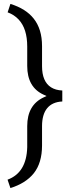

<svg xmlns="http://www.w3.org/2000/svg" viewBox="-20 -791 378 981"><path d="M18.6 127Q115.7 91.3 119.1 -39.1V-146.5Q119.1 -254.4 203.1 -293.5L217.8 -300.3L203.1 -307.1Q119.1 -345.2 119.1 -454.1V-553.2Q119.1 -598.6 108.2 -633.3Q97.2 -668 74.7 -691.9Q52.2 -715.8 19 -728L33.2 -771Q112.3 -746.6 152.3 -695.8Q173.3 -669.4 184.1 -634.3Q194.8 -599.1 194.8 -555.2V-452.6Q194.8 -413.6 206.3 -386.5Q217.8 -359.4 241 -344.7Q264.2 -330.1 298.3 -328.6V-272.5Q247.1 -270 220.9 -238Q194.8 -206.1 194.8 -146.5V-47.9Q194.8 41.5 152.3 94.7Q111.3 145.5 33.2 169.9Z"/></svg>

Font: Vazir Light FD
Style: Light-FD
Weight: 300
Designer: Saber Rastikerdar
Foundry: Saber Rastikerdar
Version: Version 30.1.0